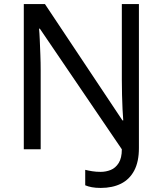

<svg xmlns="http://www.w3.org/2000/svg" viewBox="-20 -734 800 944"><path d="M475 190Q450 190 431.5 186.5Q413 183 399 177V101Q415 105 434 108Q453 111 475 111Q501 111 524.5 101.5Q548 92 563.5 67.5Q579 43 579 0L176 -593H172Q174 -574 175.5 -539Q177 -504 178.5 -464Q180 -424 180 -387V0H97V-714H201L582 -142H586Q584 -164 582.5 -196.5Q581 -229 580 -267Q579 -305 579 -342V-714H663V-6Q663 61 640 104.5Q617 148 575 169Q533 190 475 190Z"/></svg>

Font: Noto Sans Gujarati
Style: Regular
Weight: 400
Designer: Jelle Bosma - Monotype Design Team, Universal Thirst
Foundry: Monotype Imaging Inc.
Version: Version 2.102